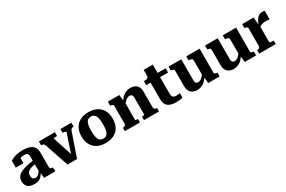

<svg xmlns="http://www.w3.org/2000/svg" viewBox="115 -1861 4524 3041"><g transform="rotate(-30 2377.0 -340.0)"><path d="M369 -327V-263Q327 -255 297 -246.5Q267 -238 247.5 -226.5Q228 -215 217.5 -202Q207 -189 202.5 -173Q198 -157 198 -139Q198 -113 205.5 -97.5Q213 -82 227 -75Q241 -68 261 -68Q281 -68 299 -78Q317 -88 334.5 -109Q352 -130 368 -164L377 -113Q357 -71 332.5 -43.5Q308 -16 276 -2.5Q244 11 202 11Q148 11 111.5 -4.5Q75 -20 56.5 -51.5Q38 -83 38 -131Q38 -173 56 -204Q74 -235 113 -257.5Q152 -280 215.5 -297Q279 -314 369 -327ZM374 0 363 -109 355 -110V-399Q355 -424 349 -440Q343 -456 326.5 -463.5Q310 -471 279 -471Q236 -471 207.5 -459Q179 -447 167 -431Q160 -437 159.5 -445Q159 -453 164.5 -461Q170 -469 180.5 -474.5Q191 -480 208 -480V-364H68V-490Q84 -500 114 -514.5Q144 -529 190 -539.5Q236 -550 296 -550Q349 -550 391.5 -540.5Q434 -531 464 -511Q494 -491 509.5 -459.5Q525 -428 525 -385V-103Q525 -92 530.5 -86Q536 -80 547 -77Q558 -74 574 -71L580 -69V0Z M1046 -450Q1046 -456 1038 -461Q1030 -466 1017 -468.5Q1004 -471 989 -471H985V-540H1186V-469H1181Q1167 -469 1156 -465Q1145 -461 1137 -450Q1129 -439 1122 -419L976 3H801L657 -424Q651 -443 643 -452Q635 -461 624 -465Q613 -469 597 -469H592V-540H885V-471H880Q865 -471 851 -470Q837 -469 828 -467.5Q819 -466 819 -463L951 -57L926 -93Z M1786 -269Q1786 -182 1752 -119Q1718 -56 1654 -22Q1590 12 1500 12Q1411 12 1347 -22Q1283 -56 1249 -119Q1215 -182 1215 -269Q1215 -335 1234.5 -387Q1254 -439 1290.5 -475.5Q1327 -512 1380 -531Q1433 -550 1500 -550Q1568 -550 1620.5 -531Q1673 -512 1710 -475.5Q1747 -439 1766.5 -387Q1786 -335 1786 -269ZM1393 -269Q1393 -198 1404 -153.5Q1415 -109 1438.5 -88.5Q1462 -68 1501 -68Q1539 -68 1562.5 -88.5Q1586 -109 1597 -153.5Q1608 -198 1608 -269Q1608 -340 1597 -384Q1586 -428 1562.5 -449Q1539 -470 1501 -470Q1463 -470 1439 -449Q1415 -428 1404 -384Q1393 -340 1393 -269Z M1853 0V-64H1855Q1872 -64 1884 -68.5Q1896 -73 1902 -84Q1908 -95 1908 -114V-432Q1908 -443 1903 -449Q1898 -455 1888 -458.5Q1878 -462 1861 -466L1853 -468V-540H2063L2075 -419L2082 -414V-73Q2082 -70 2089 -68Q2096 -66 2106.5 -65Q2117 -64 2125 -64H2129V0ZM2478 0H2202V-64H2204Q2214 -64 2224 -65Q2234 -66 2241.5 -68Q2249 -70 2249 -73V-384Q2249 -406 2243.5 -420Q2238 -434 2226 -441.5Q2214 -449 2194 -449Q2171 -449 2148 -436.5Q2125 -424 2103 -399Q2081 -374 2058 -335L2060 -410Q2081 -453 2112 -484.5Q2143 -516 2182 -533.5Q2221 -551 2265 -551Q2315 -551 2350 -533Q2385 -515 2403.5 -479.5Q2422 -444 2422 -391V-114Q2422 -95 2428.5 -84Q2435 -73 2446.5 -68.5Q2458 -64 2474 -64H2478Z M2510 -462V-535H2517Q2542 -535 2559 -539Q2576 -543 2586 -555.5Q2596 -568 2596 -593L2698 -540H2909V-462ZM2763 -168Q2763 -132 2772 -113Q2781 -94 2798.5 -86.5Q2816 -79 2841 -79Q2864 -79 2883 -82.5Q2902 -86 2908 -87V-5Q2898 -2 2880 2Q2862 6 2839.5 8.5Q2817 11 2791 11Q2733 11 2687.5 -3.5Q2642 -18 2615.5 -55.5Q2589 -93 2589 -160V-522L2596 -530V-692H2763Z M3195 -540V-158Q3195 -136 3200 -121Q3205 -106 3217 -98.5Q3229 -91 3249 -91Q3271 -91 3293 -103Q3315 -115 3337 -140.5Q3359 -166 3381 -206L3380 -130Q3358 -86 3327 -55Q3296 -24 3258 -7Q3220 10 3177 10Q3128 10 3093 -8Q3058 -26 3039.5 -61.5Q3021 -97 3021 -149V-432Q3021 -448 3010 -455Q2999 -462 2974 -466L2963 -468V-540ZM3531 -540V-102Q3531 -92 3536.5 -86Q3542 -80 3553 -77Q3564 -74 3580 -71L3586 -69V0H3378L3365 -121L3358 -129V-431Q3358 -448 3343 -455.5Q3328 -463 3304 -466L3287 -468V-540Z M3862 -540V-158Q3862 -136 3867 -121Q3872 -106 3884 -98.5Q3896 -91 3916 -91Q3938 -91 3960 -103Q3982 -115 4004 -140.5Q4026 -166 4048 -206L4047 -130Q4025 -86 3994 -55Q3963 -24 3925 -7Q3887 10 3844 10Q3795 10 3760 -8Q3725 -26 3706.5 -61.5Q3688 -97 3688 -149V-432Q3688 -448 3677 -455Q3666 -462 3641 -466L3630 -468V-540ZM4198 -540V-102Q4198 -92 4203.5 -86Q4209 -80 4220 -77Q4231 -74 4247 -71L4253 -69V0H4045L4032 -121L4025 -129V-431Q4025 -448 4010 -455.5Q3995 -463 3971 -466L3954 -468V-540Z M4724 -544V-387Q4717 -389 4704 -390Q4691 -391 4676.5 -392Q4662 -393 4648 -393Q4627 -393 4608.5 -390Q4590 -387 4574 -380.5Q4558 -374 4544.5 -363Q4531 -352 4519 -336L4516 -375Q4539 -432 4561 -470.5Q4583 -509 4612.5 -529Q4642 -549 4685 -549Q4699 -549 4709.5 -547.5Q4720 -546 4724 -544ZM4309 0V-64H4312Q4336 -64 4350 -74.5Q4364 -85 4364 -114V-432Q4364 -443 4359 -449Q4354 -455 4344 -458.5Q4334 -462 4317 -466L4309 -468V-540H4518L4531 -387L4538 -388L4537 -78Q4537 -73 4547 -69.5Q4557 -66 4572 -65Q4587 -64 4602 -64H4612V0Z"/></g></svg>

Font: Roboto Serif SemiCondensed
Style: Bold
Weight: 700
Width: 4
Designer: Greg Gazdowicz
Foundry: Commercial Type
Version: Version 1.007